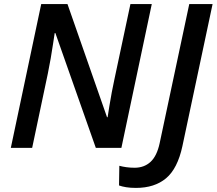

<svg xmlns="http://www.w3.org/2000/svg" viewBox="-20 -734 1075 953"><path d="M33.7 0 184.6 -713.9H314.9L511.2 -152.3H514.2Q517.6 -174.8 522.9 -207.8Q528.3 -240.7 534.9 -276.4Q541.5 -312 548.3 -342.3L627.4 -713.9H733.4L582.5 0H455.6L254.9 -569.8H251.5Q249 -554.7 243.9 -520Q238.8 -485.4 231.7 -444.1Q224.6 -402.8 217.3 -368.2L139.6 0ZM654.8 198.7Q627.4 198.7 606.4 195.3Q585.4 191.9 570.8 186.5L572.3 88.9Q588.4 93.3 607.4 95.9Q626.5 98.6 648.4 98.6Q695.3 98.6 727.1 69.6Q758.8 40.5 772.5 -23.4L919.4 -713.9H1035.2L885.3 -8.3Q861.3 103 804.2 150.9Q747.1 198.7 654.8 198.7Z"/></svg>

Font: Open Sans SemiBold
Style: Italic
Weight: 600
Italic angle: -12°
Designer: Monotype Design Team
Foundry: Monotype Imaging Inc.
Version: Version 3.003; ttfautohint (v1.8.4)